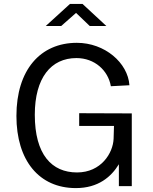

<svg xmlns="http://www.w3.org/2000/svg" viewBox="-20 -952 780 982"><path d="M439 -819H524L402 -932H338L214 -819H293L369 -886ZM368 10C483 10 549 -48 588 -112V0H654V-372L385 -373V-308H563L561 -242C558 -169 497 -70 374 -70C245 -70 158 -161 158 -365C158 -554 241 -655 371 -655C464 -655 533 -592 547 -511L642 -516C634 -631 516 -733 373 -733C186 -733 64 -594 64 -359C64 -131 180 10 368 10Z"/></svg>

Font: United Sans
Style: Regular
Weight: 400
Designer: Pablo Impallari, Rodrigo Fuenzalida (Modified by Dan O. Williams)
Version: Version 1.000;PS 001.000;hotconv 1.0.88;makeotf.lib2.5.64775